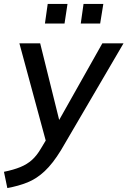

<svg xmlns="http://www.w3.org/2000/svg" viewBox="-48 -723 644 970"><path d="M0 0ZM-1 0ZM-11 227 -28 145Q21 135 55 121Q89 107 113.5 85Q138 63 159 27L183 -13L50 -504H155L251 -117L469 -504H576L260 36Q219 103 178 141.5Q137 180 91 198.5Q45 217 -11 227ZM360 -604 374 -703H474L458 -604ZM179 -604 193 -703H293L278 -604Z"/></svg>

Font: Winston Medium
Style: Italic
Weight: 500
Italic angle: -9°
Designer: Original fonts by Vernon Adams / Changes by Cristiano Sobral
Foundry: Original fonts by Vernon Adams / Changes by Cristiano Sobral
Version: Version 2.503;July 17, 2020;FontCreator 13.0.0.2655 64-bit